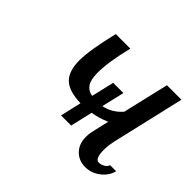

<svg xmlns="http://www.w3.org/2000/svg" viewBox="-110 -588 746 746"><g transform="rotate(45 262.5 -215.0)"><path d="M273.9 -298.8H330.1L308.1 -205.1Q352.1 -213.4 383.8 -250L428.2 -439.9H507.8L437 -134.8Q432.1 -111.3 432.1 -89.8Q432.1 -40 453.1 -40Q466.3 -40 477.8 -47.1Q489.3 -54.2 491.2 -64H524.9Q517.6 -33.2 489.7 -11.7Q461.9 9.8 428.2 9.8Q392.6 9.8 369.9 -13.9Q347.2 -37.6 347.2 -75.2Q347.2 -89.4 350.1 -104L367.2 -178.2Q333.5 -163.1 296.9 -157.2L275.9 -65.9H220.2L240.2 -152.8Q174.3 -154.8 146.7 -182.1Q119.1 -209.5 119.1 -268.1Q119.1 -323.2 147 -439.9H227.1Q203.1 -342.3 203.1 -285.2Q203.1 -245.1 215.6 -227.1Q228 -209 252 -205.1Z"/></g></svg>

Font: Pfennig
Style: Italic
Weight: 500
Italic angle: -13°
Version: Version 20120410 ; ttfautohint (v0.8)